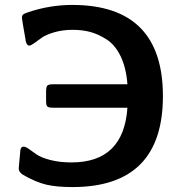

<svg xmlns="http://www.w3.org/2000/svg" viewBox="-20 -737 743 779"><path d="M56 -53Q56 -56 56.5 -59.5Q57 -63 58 -77Q59 -91 61 -109Q61 -110 61.5 -114.5Q62 -119 62 -121Q62 -123 62.5 -127Q63 -131 64 -133Q65 -135 66.5 -137.5Q68 -140 70.5 -141Q73 -142 76 -142Q84 -142 98 -132Q112 -122 129 -110Q146 -98 183.5 -88Q221 -78 270 -78Q482 -78 497 -300H195Q178 -300 172.5 -304.5Q167 -309 167 -327V-366Q167 -383 171.5 -389Q176 -395 194 -395H497Q492 -462 469.5 -508.5Q447 -555 412.5 -577Q378 -599 345.5 -607.5Q313 -616 275 -616Q234 -616 200 -606Q166 -596 149.5 -584Q133 -572 119 -562Q105 -552 99 -552Q96 -552 93 -554Q90 -556 88.5 -559Q87 -562 86 -565Q85 -568 84 -571V-574Q69 -659 69 -664Q69 -674 73.5 -678Q78 -682 93 -687Q182 -717 273 -717Q641 -717 641 -347Q641 22 274 22Q209 22 167 12Q125 2 73 -28Q56 -39 56 -53Z"/></svg>

Font: CMU Sans Serif
Style: Bold
Weight: 700
Version: Version 0.7.0